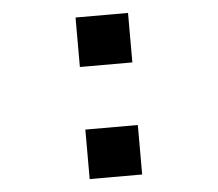

<svg xmlns="http://www.w3.org/2000/svg" viewBox="-43 -558 686 605"><g transform="rotate(-5 300.0 -255.5)"><path d="M217 0V-156.5H383V0ZM217 -354.5V-511H383V-354.5Z"/></g></svg>

Font: Chivo Mono Medium
Style: Regular
Weight: 500
Monospace: yes
Designer: Hector Gatti
Foundry: Omnibus-Type
Version: Version 1.008